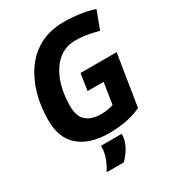

<svg xmlns="http://www.w3.org/2000/svg" viewBox="-215 -832 1054 1161"><g transform="rotate(-30 312.0 -251.5)"><path d="M316 10Q184 10 109.5 -53Q35 -116 35 -241Q35 -334 58 -418Q81 -502 127.5 -568Q174 -634 244.5 -672Q315 -710 411 -710Q469 -710 522 -702.5Q575 -695 624 -679L577 -554Q539 -564 501 -571Q463 -578 416 -578Q345 -578 295 -534Q245 -490 218.5 -416Q192 -342 192 -252Q192 -177 229 -145.5Q266 -114 332 -114Q359 -114 381 -118Q403 -122 418 -128L441 -276H329L347 -392H599L542 -35Q502 -15 444.5 -2.5Q387 10 316 10ZM233 51H378Q379 60 378 70Q372 111 351.5 145Q331 179 303 207H183Q204 175 216.5 143Q229 111 233 79Q234 65 233 51Z"/></g></svg>

Font: Georama
Style: Bold Italic
Weight: 700
Italic angle: -9°
Designer: Jean-Baptiste Levee
Foundry: Production Type
Version: Version 1.000